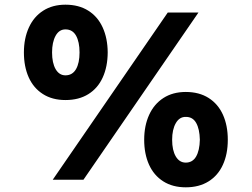

<svg xmlns="http://www.w3.org/2000/svg" viewBox="-20 -760 1064 812"><path d="M81.1 -538.1Q81.1 -597.7 102.1 -643.6Q123 -689.5 162.6 -714.8Q202.1 -740.2 256.8 -740.2Q313.5 -740.2 353.5 -714.8Q393.6 -689.5 414.3 -643.8Q435.1 -598.1 435.5 -538.1Q435.1 -477.5 414.3 -432.1Q393.6 -386.7 353.5 -361.8Q313.5 -336.9 256.8 -336.9Q201.2 -336.9 161.4 -362.3Q121.6 -387.7 101.3 -433.1Q81.1 -478.5 81.1 -538.1ZM316.4 -538.1Q316.4 -583 301.5 -609.4Q286.6 -635.7 256.8 -635.7Q230 -635.7 215.1 -608.6Q200.2 -581.5 200.2 -538.1Q200.2 -493.7 215.3 -467.5Q230.5 -441.4 256.8 -441.4Q286.1 -441.4 301.3 -467.3Q316.4 -493.2 316.4 -538.1ZM589.8 -168.9Q589.8 -228.5 610.8 -274.4Q631.8 -320.3 671.4 -345.7Q710.9 -371.1 765.6 -371.1Q822.3 -371.1 862.3 -345.7Q902.3 -320.3 922.9 -274.7Q943.4 -229 943.4 -168.9Q943.4 -108.4 922.6 -63Q901.9 -17.6 861.8 7.3Q821.8 32.2 765.6 32.2Q710 32.2 670.2 6.8Q630.4 -18.6 610.1 -64Q589.8 -109.4 589.8 -168.9ZM825.2 -168.9Q824.2 -214.4 809.6 -240.2Q794.9 -266.1 765.6 -265.6Q738.8 -266.1 723.4 -239Q708 -211.9 708 -168.9Q708 -124.5 723.4 -98.4Q738.8 -72.3 765.6 -72.3Q794.4 -72.3 809.3 -97.9Q824.2 -123.5 825.2 -168.9ZM689.5 -707H819.3L333 0H203.1Z"/></svg>

Font: Pretendard GOV Black
Style: Regular
Weight: 900
Designer: Base glyphs from Inter by Rasmus Andersson; Hangeul glyphs from Noto Sans CJK(Source Han Sans) by Jang Soo-young and Kan
Foundry: Kil Hyung-jin
Version: Version 1.309